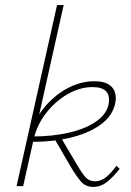

<svg xmlns="http://www.w3.org/2000/svg" viewBox="-20 -731 515 754"><path d="M45 0 204 -711H230L71 0ZM346 3Q317 3 299 -17Q281 -37 259 -74L194 -186L219 -191L283 -83Q301 -52 315.5 -35.5Q330 -19 353 -19Q377 -19 397.5 -36Q418 -53 437 -80L450 -68Q423 -34 399 -15.5Q375 3 346 3ZM104 -174 105 -195Q189 -195 255 -211Q321 -227 361 -256.5Q401 -286 407 -325Q412 -356 396.5 -372.5Q381 -389 343 -389Q294 -389 246 -361.5Q198 -334 161.5 -287.5Q125 -241 112 -183H94Q108 -250 148 -301.5Q188 -353 241.5 -382.5Q295 -412 351 -412Q399 -412 419.5 -389Q440 -366 433 -328Q424 -280 381 -246Q338 -212 267 -193Q196 -174 104 -174Z"/></svg>

Font: Ysabeau Infant Thin
Style: Italic
Weight: 250
Italic angle: -12°
Designer: Christian Thalmann (Catharsis Fonts)
Version: Version 2.001;gftools[0.9.30]; featfreeze: ss01,ss02,lnum